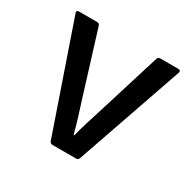

<svg xmlns="http://www.w3.org/2000/svg" viewBox="-116 -609 733 729"><g transform="rotate(30 250.5 -244.5)"><path d="M199 0Q190 0 186 -8L24 -478Q21 -489 33 -489H112Q121 -489 124 -481L208 -210Q219 -176 229.5 -142Q240 -108 249 -73H252Q261 -108 271.5 -141.5Q282 -175 293 -210L377 -481Q380 -489 390 -489H468Q480 -489 477 -478L314 -8Q311 0 301 0Z"/></g></svg>

Font: Sofia Sans Medium
Style: Regular
Weight: 500
Designer: Botio Nikoltchev, Ani Petrova
Foundry: lettersoup
Version: Version 4.101; ttfautohint (v1.8.4.7-5d5b)